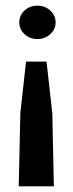

<svg xmlns="http://www.w3.org/2000/svg" viewBox="-20 -516 259 677"><path d="M71.8 -298.7H144.1L164.5 -115.6L169.9 141.1H46L51.8 -118ZM111.9 -496Q138.6 -496 157.3 -478.9Q176.1 -461.8 176.1 -436.8Q176.1 -413.1 157.3 -395.7Q138.6 -378.3 111.9 -378.3Q84.8 -378.3 66.4 -395.7Q48 -413.1 48 -436.8Q48 -461.8 66.4 -478.9Q84.8 -496 111.9 -496Z"/></svg>

Font: Alumni Sans Thin
Style: Regular
Weight: 100
Designer: Robert E. Leuschke
Foundry: Robert E. Leuschke
Version: Version 1.018